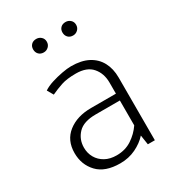

<svg xmlns="http://www.w3.org/2000/svg" viewBox="-172 -790 818 902"><g transform="rotate(-30 237.5 -339.0)"><path d="M103 -136Q103 -181 133 -212.5Q163 -244 229 -244H360V-109Q337 -75 301.5 -51.5Q266 -28 219 -28Q183 -28 157 -42.5Q131 -57 117 -81.5Q103 -106 103 -136ZM105 -423Q135 -437 165 -447Q195 -457 244 -457Q303 -457 331.5 -424Q360 -391 360 -341V-281H225Q149 -281 100.5 -243Q52 -205 52 -136Q52 -73 92.5 -30Q133 13 215 13Q261 13 299.5 -5.5Q338 -24 363 -52L371 0H409V-340Q409 -388 390 -423.5Q371 -459 334 -478.5Q297 -498 241 -498Q221 -498 191.5 -492.5Q162 -487 133.5 -478Q105 -469 86 -456ZM164 -618Q179 -618 190 -628.5Q201 -639 201 -655Q201 -671 190 -681Q179 -691 164 -691Q147 -691 137 -681Q127 -671 127 -655Q127 -639 137 -628.5Q147 -618 164 -618ZM323 -618Q338 -618 349 -628.5Q360 -639 360 -655Q360 -671 349 -681Q338 -691 323 -691Q306 -691 296 -681Q286 -671 286 -655Q286 -639 296 -628.5Q306 -618 323 -618Z"/></g></svg>

Font: Catamaran Thin Thin
Style: Regular
Weight: 250
Version: Version 2.000